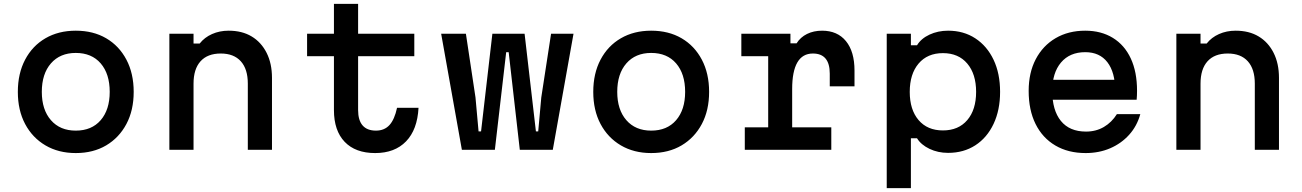

<svg xmlns="http://www.w3.org/2000/svg" viewBox="-20 -781 6790 1001"><path d="M375 17Q285 17 217 -23Q149 -63 111 -134.5Q73 -206 73 -302Q73 -398 111 -470Q149 -542 217 -581.5Q285 -621 375 -621Q466 -621 533.5 -581.5Q601 -542 639 -470Q677 -398 677 -302Q677 -206 639 -134.5Q601 -63 533.5 -23Q466 17 375 17ZM375 -100Q458 -100 505 -154.5Q552 -209 552 -302Q552 -396 505 -450.5Q458 -505 375 -505Q293 -505 245.5 -450.5Q198 -396 198 -302Q198 -209 245.5 -154.5Q293 -100 375 -100Z M863 0V-605H989V-554H1021Q1046 -586 1085.5 -603.5Q1125 -621 1172 -621Q1242 -621 1292 -591Q1342 -561 1370 -505.5Q1398 -450 1398 -375V0H1272V-345Q1272 -421 1235.5 -461.5Q1199 -502 1131 -502Q1062 -502 1025.5 -461.5Q989 -421 989 -345V0Z M1847 -761V-605H2140V-488H1847V-207Q1847 -154 1870.5 -127Q1894 -100 1940 -100Q1984 -100 2010.5 -129Q2037 -158 2050 -219H2162Q2156 -105 2097 -44Q2038 17 1936 17Q1833 17 1777 -41.5Q1721 -100 1721 -207V-488H1581V-605H1721V-761Z M2388 0 2280 -605H2409L2459 -273L2475 -96H2488L2547 -605H2715L2774 -96H2786L2802 -273L2853 -605H2970L2862 0H2690L2632 -509H2619L2560 0Z M3375 17Q3285 17 3217 -23Q3149 -63 3111 -134.5Q3073 -206 3073 -302Q3073 -398 3111 -470Q3149 -542 3217 -581.5Q3285 -621 3375 -621Q3466 -621 3533.5 -581.5Q3601 -542 3639 -470Q3677 -398 3677 -302Q3677 -206 3639 -134.5Q3601 -63 3533.5 -23Q3466 17 3375 17ZM3375 -100Q3458 -100 3505 -154.5Q3552 -209 3552 -302Q3552 -396 3505 -450.5Q3458 -505 3375 -505Q3293 -505 3245.5 -450.5Q3198 -396 3198 -302Q3198 -209 3245.5 -154.5Q3293 -100 3375 -100Z M3845 -605H4101V-555H4133Q4153 -587 4187.5 -604Q4222 -621 4266 -621Q4346 -621 4390.5 -566.5Q4435 -512 4435 -413V-331H4306V-397Q4306 -502 4218 -502Q4164 -502 4137 -455.5Q4110 -409 4110 -317V-117H4314V0H3863V-117H3985V-488H3845Z M4603 200V-605H4729V-545H4761Q4782 -580 4826 -600.5Q4870 -621 4923 -621Q5004 -621 5065 -581Q5126 -541 5160 -469.5Q5194 -398 5194 -302Q5194 -207 5160 -135Q5126 -63 5065 -23.5Q5004 16 4923 16Q4870 16 4826 -5Q4782 -26 4761 -60H4729V200ZM4896 -101Q4977 -101 5023 -155Q5069 -209 5069 -302Q5069 -395 5023 -449.5Q4977 -504 4896 -504Q4815 -504 4769 -449.5Q4723 -395 4723 -302Q4723 -209 4769 -155Q4815 -101 4896 -101Z M5442 -365H5835L5794 -307Q5794 -404 5753.5 -456.5Q5713 -509 5638 -509Q5557 -509 5511.5 -455Q5466 -401 5466 -307Q5466 -206 5511 -150.5Q5556 -95 5642 -95Q5694 -95 5735 -119Q5776 -143 5803 -186H5925Q5908 -124 5867 -78.5Q5826 -33 5768 -8Q5710 17 5640 17Q5549 17 5482 -22.5Q5415 -62 5379 -134.5Q5343 -207 5343 -307Q5343 -402 5380 -472.5Q5417 -543 5483.5 -582Q5550 -621 5638 -621Q5721 -621 5782 -583.5Q5843 -546 5875.5 -476Q5908 -406 5908 -308Q5908 -296 5907.5 -284Q5907 -272 5906 -261H5442Z M6113 0V-605H6239V-554H6271Q6296 -586 6335.5 -603.5Q6375 -621 6422 -621Q6492 -621 6542 -591Q6592 -561 6620 -505.5Q6648 -450 6648 -375V0H6522V-345Q6522 -421 6485.5 -461.5Q6449 -502 6381 -502Q6312 -502 6275.5 -461.5Q6239 -421 6239 -345V0Z"/></svg>

Font: Martian Mono SemiExpanded Medium
Style: Regular
Weight: 500
Width: 6
Designer: Roman Shamin
Foundry: Evil Martians
Version: Version 1.000